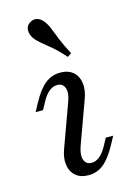

<svg xmlns="http://www.w3.org/2000/svg" viewBox="-106 -720 548 788"><g transform="rotate(-15 168.0 -326.5)"><path d="M171 11.3Q137.1 11.3 116.5 -6.5Q96 -24.2 91.9 -55.2Q87.9 -86.3 103.2 -125L166.9 -300Q180.6 -335.5 173 -357.7Q165.3 -379.8 141.1 -379.8Q122.6 -379.8 106 -366.1Q89.5 -352.4 75 -325L58.9 -295.2H27.4L46 -329.8Q73.4 -380.6 101.6 -403.2Q129.8 -425.8 166.1 -425.8Q200 -425.8 220.6 -408.1Q241.1 -390.3 245.2 -359.3Q249.2 -328.2 233.9 -289.5L170.2 -114.5Q157.3 -79 164.5 -56.9Q171.8 -34.7 196 -34.7Q233.1 -34.7 262.1 -89.5L278.2 -119.4H309.7L291.1 -84.7Q262.9 -33.1 235.1 -10.9Q207.3 11.3 171 11.3ZM213.7 -479.8Q185.5 -512.1 162.1 -531.5Q138.7 -550.8 121.8 -564.9Q104.8 -579 95.2 -592.7Q83.1 -610.5 83.9 -628.2Q84.7 -646 100 -656.5Q115.3 -666.9 131.9 -662.9Q148.4 -658.9 161.3 -640.3Q171.8 -626.6 179.4 -606Q187.1 -585.5 198.8 -557.3Q210.5 -529 230.6 -491.1Z"/></g></svg>

Font: Playfair 5pt SemiExpanded Light 12pt
Style: Italic
Weight: 300
Italic angle: -15.6°
Version: Version 2.000;gftools[0.9.28]